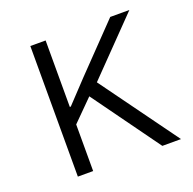

<svg xmlns="http://www.w3.org/2000/svg" viewBox="-98 -611 711 709"><g transform="rotate(-20 257.5 -256.5)"><path d="M91.8 0V-513.2H151.9V-252H155.8L235.8 -336.9L405.8 -513.2H481L276.9 -303.2L497.1 0H423.8L232.9 -264.2L151.9 -183.1V0Z"/></g></svg>

Font: Anuphan Light
Style: Regular
Weight: 300
Designer: Mike Abbink, Paul van der Laan, Pieter van Rosmalen, Mint Tantisuwanna
Foundry: Bold Monday; Cadson Demak
Version: Version 3.002;hotconv 1.0.109;makeotfexe 2.5.65596